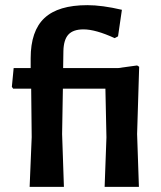

<svg xmlns="http://www.w3.org/2000/svg" viewBox="-20 -725 625 745"><path d="M319 -705Q376 -705 453 -687L438 -584L425 -577Q351 -611 304 -611Q264 -611 245.5 -591Q227 -571 226 -527L225 -461H439L512 -471L520 -466L512 -205L519 0H386L393 -192L389 -381H224L221 -205L228 0H95L103 -193L101 -381H31L26 -388L33 -461H99V-499Q99 -605 152.5 -655Q206 -705 319 -705Z"/></svg>

Font: Alegreya Sans
Style: Bold
Weight: 700
Designer: Juan Pablo del Peral
Foundry: Huerta Tipografica
Version: Version 2.007